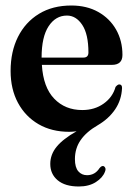

<svg xmlns="http://www.w3.org/2000/svg" viewBox="-20 -469 484 697"><path d="M361 154.5Q353 176 328 192Q303 208 266 208Q216.5 208 189.5 185.5Q162.5 163 162.5 126Q162.5 92 185.5 63.8Q208.5 35.5 258 7.5Q243.5 9.5 231.5 9.5Q167.5 9.5 119.8 -18.2Q72 -46 45.2 -95.8Q18.5 -145.5 18.5 -211.5Q18.5 -281.5 45.2 -335Q72 -388.5 121.5 -418.8Q171 -449 239 -449Q295 -449 336.8 -425.5Q378.5 -402 401.5 -361.5Q424.5 -321 424.5 -269.5Q424.5 -233.5 386 -233.5H132Q137 -152 176.8 -110.8Q216.5 -69.5 278.5 -69.5Q323.5 -69.5 356.2 -92.8Q389 -116 399.5 -153.5Q407.5 -163 413.5 -162.5Q423.5 -162 423 -149Q421 -106 398 -72Q375 -38 335 -14.5Q293.5 9.5 272.8 39.5Q252 69.5 252 108.5Q252 138.5 264.2 152.8Q276.5 167 296 167Q325 167 341.5 141Q349 132 356 134Q360 135.5 362.2 140.8Q364.5 146 361 154.5ZM223 -412.5Q182 -412.5 156.5 -373.8Q131 -335 131 -260H283Q301 -260 301 -278.5Q301 -345 278.5 -378.8Q256 -412.5 223 -412.5Z"/></svg>

Font: Fraunces 144pt S050 SemiBold
Style: Regular
Weight: 600
Version: Version 1.000; ttfautohint (v1.8.3)